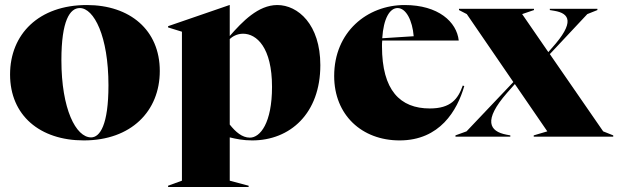

<svg xmlns="http://www.w3.org/2000/svg" viewBox="-20 -543 2457 763"><path d="M313 15C501 15 615 -101 615 -261C615 -424 496 -523 325 -523C134 -523 20 -407 20 -247C20 -84 139 15 313 15ZM224 -304C224 -462 258 -511 297 -511C353 -511 411 -400 411 -204C411 -46 377 3 342 3C282 3 224 -109 224 -304Z M648 200H968V195L893 175V3C918 9 946 15 982 15C1133 15 1253 -92 1253 -284C1253 -446 1164 -523 1082 -523C1006 -523 943 -457 893 -400V-523H892L648 -439V-434L703 -417V175L648 195ZM893 -48V-388C903 -397 921 -409 946 -409C1000 -409 1061 -354 1061 -198C1061 -54 1014 4 973 4C942 4 916 -19 893 -48Z M1568 15C1728 15 1797 -104 1825 -201L1819 -203C1800 -149 1771 -112 1688 -112C1570 -112 1498 -184 1498 -359C1498 -367 1498 -375 1499 -382H1803C1795 -456 1722 -523 1588 -523C1439 -523 1308 -416 1308 -241C1308 -86 1418 15 1568 15ZM1499 -391C1504 -470 1529 -511 1560 -511C1594 -511 1619 -461 1624 -399Z M2101 0H2417V-5L2377 -21L2165 -328L2314 -487L2354 -503V-508H2165V-503L2183 -500C2243 -490 2266 -455 2173 -352L2159 -336L2055 -487L2102 -503V-508H1804V-503L1835 -487L2020 -217L1834 -21L1790 -5V0H2008V-5L1992 -8C1925 -21 1899 -64 1995 -174L2026 -209L2155 -21L2101 -5Z"/></svg>

Font: Nyght Serif Dark
Style: Regular
Weight: 800
Designer: Maksym Kobuzan
Version: Version 0.410;Glyphs 3.1.2 (3151)